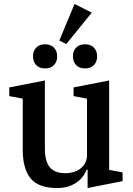

<svg xmlns="http://www.w3.org/2000/svg" viewBox="-20 -939 671 971"><path d="M270 12Q175 12 135 -36.5Q95 -85 95 -182V-440L27 -453V-497L207 -532V-188Q207 -123 232 -93Q257 -63 311 -63Q331 -63 350.5 -68.5Q370 -74 385.5 -85.5Q401 -97 410.5 -114Q420 -131 420 -155V-440L352 -453V-497L532 -532V-80L600 -67V-23L423 12V-81H418Q412 -64 399.5 -47Q387 -30 368.5 -17Q350 -4 325.5 4Q301 12 270 12ZM208 -593Q179 -593 163 -610Q147 -627 147 -652V-656Q147 -681 163 -698Q179 -715 208 -715Q237 -715 253 -698Q269 -681 269 -656V-652Q269 -627 253 -610Q237 -593 208 -593ZM410 -593Q381 -593 365 -610Q349 -627 349 -652V-656Q349 -681 365 -698Q381 -715 410 -715Q439 -715 455 -698Q471 -681 471 -656V-652Q471 -627 455 -610Q439 -593 410 -593ZM280 -734 357 -919 444 -875 315 -716Z"/></svg>

Font: IBM Plex Serif Medm
Style: Regular
Weight: 500
Designer: Mike Abbink, Paul van der Laan, Pieter van Rosmalen
Foundry: Bold Monday
Version: Version 3.001